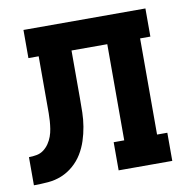

<svg xmlns="http://www.w3.org/2000/svg" viewBox="-65 -583 629 645"><g transform="rotate(-10 250.0 -260.0)"><path d="M0 0V-96Q13 -96 26.5 -98.5Q40 -101 50.5 -109Q61 -117 68.5 -128Q76 -139 80.5 -151.5Q85 -164 87 -177Q89 -190 90 -203.5Q91 -217 91 -230Q91 -243 91 -256V-424H56V-520H472V-424H437V-96H472V0H289V-96H325V-424H203V-261Q203 -237 202.5 -213Q202 -189 198 -165Q194 -141 186.5 -118Q179 -95 166.5 -74.5Q154 -54 135.5 -38Q117 -22 95 -13Q73 -4 48.5 -2Q24 0 0 0Z"/></g></svg>

Font: Iosevka Curly Slab
Style: Bold
Weight: 700
Monospace: yes
Designer: Belleve Invis
Foundry: Belleve Invis
Version: Version 22.1.2; ttfautohint (v1.8.4)